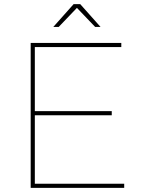

<svg xmlns="http://www.w3.org/2000/svg" viewBox="-20 -906 684 926"><path d="M351 -868 263 -776H237L335 -886H367L465 -776H439ZM148 -20H579V0H128V-699H565V-679H148V-370H519V-350H148Z"/></svg>

Font: Montserrat arm Thin
Style: Regular
Weight: 250
Designer: Julieta Ulanovsky
Foundry: Julieta Ulanovsky
Version: Version 6.000;PS 006.000;hotconv 1.0.88;makeotf.lib2.5.64775